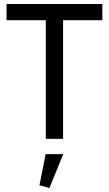

<svg xmlns="http://www.w3.org/2000/svg" viewBox="-20 -700 549 968"><path d="M13 -598V-680H496V-598H298V0H211V-598ZM229 248 179 234 210 77H299Z"/></svg>

Font: Inria Sans
Style: Regular
Weight: 400
Designer: Black Foundry Team
Foundry: Black Foundry
Version: Version 1.2; ttfautohint (v1.8.3)